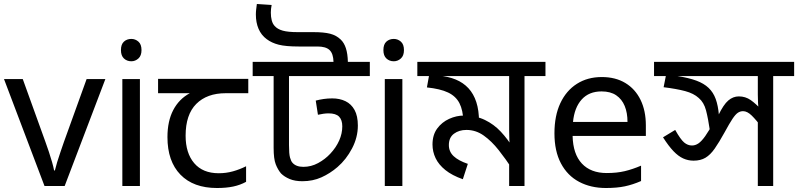

<svg xmlns="http://www.w3.org/2000/svg" viewBox="-20 -932 3999 962"><path d="M203 0 0 -536H94L208 -220Q216 -198 225 -171Q234 -144 241 -119.5Q248 -95 251 -78H255Q259 -95 266.5 -120Q274 -145 283.5 -172Q293 -199 300 -220L414 -536H508L304 0Z M681 -536V0H593V-536ZM638 -737Q658 -737 673.5 -723.5Q689 -710 689 -681Q689 -653 673.5 -639Q658 -625 638 -625Q616 -625 601 -639Q586 -653 586 -681Q586 -710 601 -723.5Q616 -737 638 -737Z M1067 10Q949 10 884 -57Q819 -124 819 -245Q819 -325 848 -380.5Q877 -436 931 -465H772V-537H1224V-465H1111Q1017 -465 963.5 -411.5Q910 -358 910 -252Q910 -165 953 -114.5Q996 -64 1076 -64Q1113 -64 1147 -73.5Q1181 -83 1213 -99V-21Q1184 -5 1149 2.5Q1114 10 1067 10Z M1833 -622V-551H1428V-205Q1428 -161 1433 -143Q1438 -125 1445 -117Q1463 -96 1500 -96Q1539 -96 1574 -115Q1609 -134 1635 -162Q1664 -193 1679.5 -228Q1695 -263 1695 -299Q1695 -331 1679 -347.5Q1663 -364 1626 -364Q1614 -364 1600 -362Q1586 -360 1573 -357L1562 -428Q1581 -433 1601.5 -436Q1622 -439 1645 -439Q1682 -439 1711 -425Q1740 -411 1756.5 -381Q1773 -351 1773 -303Q1773 -244 1744 -188.5Q1715 -133 1671 -95Q1634 -63 1590.5 -43.5Q1547 -24 1495 -24Q1458 -24 1431.5 -35Q1405 -46 1388 -63Q1372 -82 1361.5 -109Q1351 -136 1351 -191V-551H1246V-622ZM1651 -622Q1650 -663 1631.5 -681Q1613 -699 1571 -699H1477Q1412 -699 1376.5 -708Q1341 -717 1316 -736Q1289 -756 1275.5 -787.5Q1262 -819 1262 -859Q1262 -872 1263.5 -884.5Q1265 -897 1267 -912L1341 -907Q1339 -896 1338 -887.5Q1337 -879 1337 -869Q1337 -847 1341.5 -830Q1346 -813 1356 -802Q1370 -786 1396.5 -778.5Q1423 -771 1472 -771H1550Q1603 -771 1634 -763Q1665 -755 1687 -734Q1704 -718 1713 -690.5Q1722 -663 1723 -622Z M1996 -536V0H1908V-536ZM1953 -737Q1973 -737 1988.5 -723.5Q2004 -710 2004 -681Q2004 -653 1988.5 -639Q1973 -625 1953 -625Q1931 -625 1916 -639Q1901 -653 1901 -681Q1901 -710 1916 -723.5Q1931 -737 1953 -737Z M2713 -622V-551H2608V0H2531V-135L2549 -82Q2514 -135 2478.5 -180Q2443 -225 2403.5 -253Q2364 -281 2317 -281Q2280 -281 2254.5 -262Q2229 -243 2229 -205Q2229 -172 2253 -149.5Q2277 -127 2324 -111L2299 -34Q2245 -53 2211.5 -80Q2178 -107 2162.5 -139.5Q2147 -172 2147 -208Q2147 -256 2170.5 -288Q2194 -320 2230.5 -336.5Q2267 -353 2304 -353Q2364 -353 2409.5 -331Q2455 -309 2489.5 -272Q2524 -235 2552 -189L2535 -186Q2533 -209 2532 -232.5Q2531 -256 2531 -281V-551H2071V-622ZM2380 -323Q2380 -317 2379.5 -311Q2379 -305 2378 -299L2302 -322Q2300 -380 2282 -415Q2264 -450 2225 -468.5Q2186 -487 2119 -494L2132 -566L2178 -553Q2226 -549 2263.5 -533.5Q2301 -518 2327 -490Q2353 -462 2366.5 -420.5Q2380 -379 2380 -323Z M2995 -546Q3064 -546 3113.5 -516Q3163 -486 3189.5 -431.5Q3216 -377 3216 -304V-251H2849Q2851 -160 2895.5 -112.5Q2940 -65 3020 -65Q3071 -65 3110.5 -74.5Q3150 -84 3192 -102V-25Q3151 -7 3111 1.5Q3071 10 3016 10Q2940 10 2881.5 -21Q2823 -52 2790.5 -113.5Q2758 -175 2758 -264Q2758 -352 2787.5 -415Q2817 -478 2870.5 -512Q2924 -546 2995 -546ZM2994 -474Q2931 -474 2894.5 -433.5Q2858 -393 2851 -321H3124Q3124 -367 3110 -401Q3096 -435 3067.5 -454.5Q3039 -474 2994 -474Z M3959 -622V-551H3854V0H3777V-353L3800 -290Q3769 -331 3746.5 -353Q3724 -375 3703 -375Q3689 -375 3677 -367Q3665 -359 3650 -336.5Q3635 -314 3610 -268Q3583 -219 3561 -187.5Q3539 -156 3514.5 -141.5Q3490 -127 3455 -127Q3428 -127 3403.5 -138Q3379 -149 3354.5 -174.5Q3330 -200 3302 -244L3363 -281Q3390 -233 3408 -218Q3426 -203 3447 -203Q3464 -203 3479.5 -213.5Q3495 -224 3513.5 -250Q3532 -276 3556 -321L3579 -354Q3605 -408 3629 -428.5Q3653 -449 3682 -449Q3715 -449 3741.5 -430.5Q3768 -412 3803 -374L3783 -373Q3779 -396 3778 -416.5Q3777 -437 3777 -458V-551H3257V-622ZM3538 -271Q3528 -339 3517.5 -379Q3507 -419 3481 -441Q3456 -464 3413 -475.5Q3370 -487 3305 -495L3320 -571L3374 -551Q3431 -542 3469 -528Q3507 -514 3530.5 -491.5Q3554 -469 3566 -436Q3578 -403 3582 -356Z"/></svg>

Font: bangla25
Style: Book
Weight: 400
Designer: Jelle Bosma - Monotype Design Team
Foundry: Monotype Imaging Inc.
Version: Version 2.003